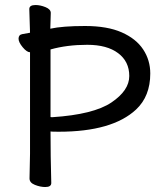

<svg xmlns="http://www.w3.org/2000/svg" viewBox="-20 -731 658 768"><path d="M189 -262.2Q354 -272.9 425.5 -321Q497.1 -369.1 497.1 -427Q497.1 -484.9 452.6 -518.3Q408.2 -551.8 329.1 -551.8Q248 -551.8 182.1 -533.2V-263.2Q182.1 -262.2 189 -262.2ZM161.1 17.1Q141.1 17.1 119.6 8.5Q98.1 0 98.1 -17.1L100.1 -116.2V-522Q87.4 -522 70.8 -542Q54.2 -562 54.2 -576.2Q54.2 -591.8 69.1 -594.5Q84 -597.2 100.1 -600.1L97.2 -694.8Q97.2 -710.9 122.1 -710.9Q141.1 -710.9 162.1 -702.4Q183.1 -693.8 183.1 -679.2L181.2 -616.2Q230 -627 320.3 -627Q409.2 -627 466.8 -601.6Q524.4 -576.2 552.7 -533.2Q581.1 -490.2 581.1 -437Q581.1 -346.2 524.4 -293Q429.2 -204.1 215.3 -204.1Q185.1 -204.1 182.1 -205.1Q182.1 -106.9 185.1 1Q185.1 17.1 161.1 17.1Z"/></svg>

Font: LXGW WenKai GB Screen
Style: Regular
Weight: 400
Designer: LXGW / Fontworks Inc.
Foundry: LXGW / Fontworks Inc.
Version: Version 1.321;February 19, 2024;FontCreator 14.0.0.2901 64-b